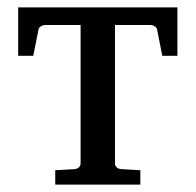

<svg xmlns="http://www.w3.org/2000/svg" viewBox="-20 -501 531 521"><path d="M461.4 -481V-349.6H420.4L406.2 -420.9Q405.3 -426.3 399.7 -429.7Q394 -433.1 389.6 -433.1H292V-57.1Q292 -52.2 295.9 -47.6Q299.8 -43 309.1 -42L360.8 -39.1V0H129.9V-39.1L181.6 -42Q190.9 -43 194.8 -47.6Q198.7 -52.2 198.7 -57.1V-433.1H101.1Q96.7 -433.1 91.1 -429.7Q85.4 -426.3 84.5 -420.9L70.3 -349.6H29.3V-481Z"/></svg>

Font: Charis SIL Cyr
Style: Regular
Weight: 400
Foundry: SIL International
Version: Version 5.000